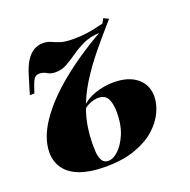

<svg xmlns="http://www.w3.org/2000/svg" viewBox="-104 -640 749 756"><g transform="rotate(-20 270.5 -262.5)"><path d="M214 14Q151 14 109 -1.5Q67 -17 46 -46Q25 -75 25 -114Q25 -173 68 -237.5Q111 -302 189 -366.5Q267 -431 370 -490Q331 -488 302.5 -474.5Q274 -461 250.5 -444.5Q227 -428 205 -415.5Q183 -403 157 -403Q137 -403 123.5 -411.5Q110 -420 94 -420Q79 -420 71.5 -409.5Q64 -399 57 -377L49 -353H30L52 -426Q63 -463 77 -485Q91 -507 109 -517.5Q127 -528 147 -528Q167 -528 180.5 -521.5Q194 -515 213 -508.5Q232 -502 268 -502Q292 -502 311 -504Q330 -506 349.5 -510Q369 -514 395 -520L405 -539L426 -529Q380 -477 339 -427Q298 -377 266 -325.5Q234 -274 215.5 -216Q197 -158 196 -90Q196 -76 197 -55.5Q198 -35 206 -19.5Q214 -4 233 -4Q253 -4 275 -24.5Q297 -45 313 -82.5Q329 -120 329 -172Q329 -209 318 -230Q307 -251 279 -251Q264 -251 244.5 -243.5Q225 -236 213 -222L208 -226Q234 -259 274.5 -273.5Q315 -288 356 -288Q418 -288 453.5 -259Q489 -230 489 -181Q489 -151 473.5 -117Q458 -83 425.5 -53.5Q393 -24 340.5 -5Q288 14 214 14Z"/></g></svg>

Font: Playfair Display ExtraBold
Style: Italic
Weight: 800
Italic angle: -14°
Designer: Claus Eggers Sørensen
Foundry: Claus Eggers Sørensen
Version: Version 1.203